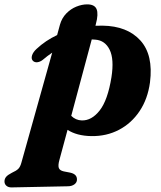

<svg xmlns="http://www.w3.org/2000/svg" viewBox="-96 -594 720 857"><path d="M95 -327Q83 -317.5 70.2 -316.2Q57.5 -315 50 -323.5Q42.5 -332.5 47.2 -347.2Q52 -362 67.5 -376Q107 -413 159 -437.5L171.5 -483.5Q180 -513.5 200 -534Q220 -554.5 245 -564.5Q270 -574.5 293 -574.5Q326.5 -574.5 335.2 -553Q344 -531.5 332 -487L330 -479Q345.5 -479.5 361.5 -479.5Q472 -478 530.5 -413.5Q589 -349 573.5 -226.5Q563.5 -152.5 527.2 -98.2Q491 -44 435.5 -14.8Q380 14.5 312 13.5Q279 13 252 5.8Q225 -1.5 205.5 -14.5L169 120.5Q162.5 144 166.5 155.5Q170.5 167 188.5 171L217 176.5Q247.5 183 247.5 206.5Q248 220 236.2 228.8Q224.5 237.5 206 237.5L-43.5 242.5Q-58 243 -67 235.5Q-76 228 -76 216Q-76 204.5 -69 195.8Q-62 187 -43.5 177.5Q-22.5 168 -14 159.2Q-5.5 150.5 -0.5 132L137 -359Q115.5 -344.5 95 -327ZM268.5 -56.5Q313 -55 349 -101Q385 -147 401.5 -249.5Q414 -330 393.5 -371.8Q373 -413.5 330 -417Q322 -418 313.5 -418L222 -77Q241.5 -57.5 268.5 -56.5Z"/></svg>

Font: Fraunces 9pt
Style: Bold Italic
Weight: 700
Italic angle: -16°
Version: Version 1.000;[b76b70a41]